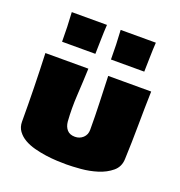

<svg xmlns="http://www.w3.org/2000/svg" viewBox="-109 -657 717 764"><g transform="rotate(20 249.0 -275.5)"><path d="M472 -375Q470 -303 469.5 -231Q469 -159 466 -87Q465 -54 441 -34Q417 -14 383.5 -3.5Q350 7 314 10Q278 13 253 13Q237 13 214 12Q191 11 166 7.5Q141 4 116.5 -2.5Q92 -9 73 -20Q54 -31 42 -47.5Q30 -64 30 -87Q30 -231 24 -375H206Q204 -320 200.5 -262Q197 -204 201 -149Q203 -128 214.5 -115Q226 -102 248 -102Q268 -102 282 -115Q296 -128 296 -149Q296 -206 294 -262Q292 -318 290 -375ZM423 -564Q421 -533 420.5 -502.5Q420 -472 419 -440H278Q278 -472 277 -502.5Q276 -533 274 -564ZM216 -564Q214 -533 213.5 -502.5Q213 -472 212 -440H71Q71 -472 70 -502.5Q69 -533 67 -564Z"/></g></svg>

Font: CAT Rhythmus
Style: Regular
Weight: 400
Designer: Peter Wiegel nach alter Vorlage
Foundry: Peter Wiegel
Version: 1.000